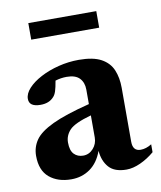

<svg xmlns="http://www.w3.org/2000/svg" viewBox="-75 -680 631 754"><g transform="rotate(-10 241.0 -303.0)"><path d="M369.5 13Q322 13 299.5 -12.2Q277 -37.5 273.5 -78.5Q257 -33 224.5 -10Q192 13 149.5 13Q96 13 62.2 -15.2Q28.5 -43.5 28.5 -101.5Q28.5 -136.5 48 -164.5Q67.5 -192.5 119.2 -217Q171 -241.5 268 -266V-323.5Q268 -352 251.8 -369.2Q235.5 -386.5 200.5 -386.5Q177.5 -386.5 155 -379.5Q150.5 -352.5 145.8 -338.2Q141 -324 134 -317Q115.5 -296 81 -296Q35.5 -296 35.5 -327.5Q35.5 -348.5 54.5 -369.2Q73.5 -390 105.8 -407Q138 -424 177.8 -434Q217.5 -444 259 -444Q316 -444 348 -426.5Q380 -409 393 -378Q406 -347 406 -306.5V-91.5Q406 -54 437.5 -54Q459 -54 481.5 -68V-36.5Q455 -14 425.2 -0.5Q395.5 13 369.5 13ZM161 -131.5Q161 -99.5 175 -85Q189 -70.5 211.5 -70.5Q235 -70.5 251.5 -89Q268 -107.5 268 -133V-221Q201.5 -202.5 181.2 -181Q161 -159.5 161 -131.5ZM89 -554.5V-620.5H360V-554.5Z"/></g></svg>

Font: Newsreader 16pt
Style: Bold
Weight: 700
Designer: Hugues Gentile
Foundry: Production Type
Version: Version 1.003; ttfautohint (v1.8.3)